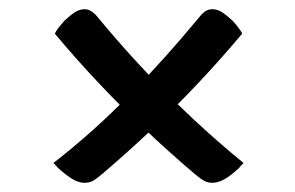

<svg xmlns="http://www.w3.org/2000/svg" viewBox="-20 -512 640 417"><path d="M164 -492Q178 -492 192 -475Q262 -390 342 -309.5Q422 -229 509 -158Q507 -156 504.5 -153.5Q502 -151 500 -148Q482 -131 468 -123Q454 -115 441 -115Q432 -115 424 -119Q416 -123 402 -135Q349 -180 296.5 -229.5Q244 -279 194.5 -331.5Q145 -384 99 -439Q103 -447 108.5 -453.5Q114 -460 120 -467Q135 -481 144.5 -486.5Q154 -492 164 -492ZM96 -158Q181 -224 259 -303.5Q337 -383 413 -475Q421 -485 427.5 -488.5Q434 -492 441 -492Q451 -492 460.5 -486.5Q470 -481 485 -467Q488 -464 491 -460.5Q494 -457 496.5 -453.5Q499 -450 502 -446Q505 -442 506 -439Q460 -384 411 -332Q362 -280 310 -231Q258 -182 203 -135Q189 -123 181.5 -119Q174 -115 163 -115Q151 -115 137.5 -123Q124 -131 105 -148Q104 -150 103 -151Q102 -152 101 -153Q100 -154 98.5 -155.5Q97 -157 96 -158Z"/></svg>

Font: Recursive Casual
Style: Regular
Weight: 400
Version: Version 1.047